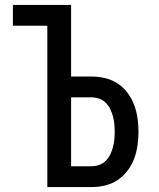

<svg xmlns="http://www.w3.org/2000/svg" viewBox="-20 -755 640 775"><path d="M171 0V-651H32V-735H267V-446H350Q378 -446 405 -439.5Q432 -433 455 -418Q478 -403 495 -380Q512 -357 521.5 -331.5Q531 -306 535 -278.5Q539 -251 539 -223Q539 -195 535 -167.5Q531 -140 521.5 -114.5Q512 -89 495 -66.5Q478 -44 455 -28.5Q432 -13 405 -6.5Q378 0 350 0ZM267 -84H350Q366 -84 381 -89.5Q396 -95 407 -106Q418 -117 425 -131.5Q432 -146 436 -161Q440 -176 441.5 -191.5Q443 -207 443 -223Q443 -239 441.5 -254.5Q440 -270 436 -285Q432 -300 425 -314.5Q418 -329 407 -340Q396 -351 381 -356.5Q366 -362 350 -362H267Z"/></svg>

Font: Iosevka Curly Medium Extended
Style: Regular
Weight: 500
Width: 7
Monospace: yes
Designer: Belleve Invis
Foundry: Belleve Invis
Version: Version 11.1.0; ttfautohint (v1.8.3)